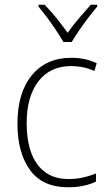

<svg xmlns="http://www.w3.org/2000/svg" viewBox="-20 -784 457 814"><path d="M269 10Q160 10 107 -63.5Q54 -137 54 -260Q54 -391 115 -465Q176 -539 282 -539Q342 -539 390 -516L380 -483Q356 -494 331 -499Q306 -504 282 -504Q193 -504 143 -439.5Q93 -375 93 -261Q93 -192 111.5 -139Q130 -86 169.5 -55.5Q209 -25 271 -25Q302 -25 331.5 -31.5Q361 -38 387 -49V-14Q364 -3 334 3.5Q304 10 269 10ZM249 -606Q236 -628 217.5 -656Q199 -684 179 -710.5Q159 -737 143 -756V-764H169Q194 -739 220 -706.5Q246 -674 267 -645Q288 -675 313.5 -705Q339 -735 365 -764H392V-756Q375 -736 354.5 -709Q334 -682 315.5 -655Q297 -628 284 -606Z"/></svg>

Font: Noto Sans Gujarati SemiCondensed ExtraLight
Style: Regular
Weight: 200
Width: 4
Designer: Jelle Bosma - Monotype Design Team, Universal Thirst
Foundry: Monotype Imaging Inc.
Version: Version 2.106; ttfautohint (v1.8.4.7-5d5b)